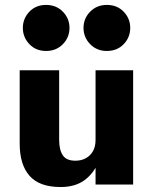

<svg xmlns="http://www.w3.org/2000/svg" viewBox="-20 -743 615 773"><path d="M364.7 0H516V-460H364.7ZM218.2 -180V-460H59.3V-164.7Q59.3 -80 99.1 -35Q138.8 10 224.1 10Q281.5 10 318.7 -16.6Q355.8 -43.2 374.8 -87.9Q393.8 -132.7 393.8 -186L364.7 -180Q364.7 -152.8 354.3 -134.5Q343.9 -116.2 325.7 -106.1Q307.5 -96 283.5 -96Q247 -96 232.6 -118.1Q218.2 -140.2 218.2 -180ZM316.2 -630.7Q316.2 -593 342.8 -565.4Q369.5 -537.8 410.1 -537.8Q451.7 -537.8 478 -565.2Q504.3 -592.6 504.3 -630.7Q504.3 -668.4 478 -695.8Q451.7 -723.2 410.1 -723.2Q369.5 -723.2 342.8 -695.8Q316.2 -668.4 316.2 -630.7ZM72 -630.7Q72 -593 98.2 -565.4Q124.3 -537.8 165.6 -537.8Q206.5 -537.8 233.2 -565.2Q259.8 -592.6 259.8 -630.7Q259.8 -668.4 233.2 -695.8Q206.5 -723.2 165.6 -723.2Q124.3 -723.2 98.2 -695.8Q72 -668.4 72 -630.7Z"/></svg>

Font: Jost* Book
Style: Regular
Weight: 400
Version: Version 3.000